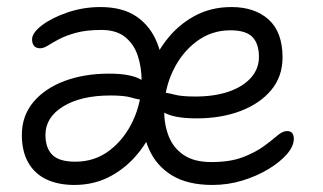

<svg xmlns="http://www.w3.org/2000/svg" viewBox="-20 -515 916 545"><path d="M583 10Q513 10 468.5 -17Q424 -44 403 -91.5Q382 -139 382 -200Q382 -252 400 -304Q418 -356 451 -399.5Q484 -443 531 -469Q578 -495 637 -495Q703 -495 742.5 -459.5Q782 -424 782 -352Q782 -298 750 -259.5Q718 -221 663 -200Q608 -179 538 -179Q474 -179 445 -196Q416 -213 416 -230Q416 -241 421.5 -246.5Q427 -252 441 -252Q455 -252 475 -246.5Q495 -241 534 -241Q589 -241 629.5 -255Q670 -269 692.5 -294.5Q715 -320 715 -353Q715 -391 696.5 -410Q678 -429 634 -429Q580 -429 537.5 -397Q495 -365 470.5 -313Q446 -261 446 -201Q446 -161 459 -128Q472 -95 501.5 -75Q531 -55 580 -55Q633 -55 668.5 -68.5Q704 -82 727.5 -99Q751 -116 766.5 -129.5Q782 -143 795 -143Q805 -143 809.5 -137Q814 -131 814 -121Q814 -100 794.5 -77.5Q775 -55 742 -35Q709 -15 668 -2.5Q627 10 583 10ZM191 10Q146 10 112.5 -5.5Q79 -21 60.5 -53Q42 -85 42 -132Q42 -186 74.5 -225Q107 -264 163 -285Q219 -306 290 -306Q353 -306 382 -288Q411 -270 411 -254Q411 -243 405.5 -237.5Q400 -232 386 -232Q373 -232 353 -238Q333 -244 294 -244Q210 -244 159.5 -213Q109 -182 109 -132Q109 -95 128.5 -75.5Q148 -56 194 -56Q249 -56 291 -88Q333 -120 357.5 -172.5Q382 -225 382 -284Q382 -324 371 -357Q360 -390 335 -410Q310 -430 268 -430Q225 -430 196 -422Q167 -414 148 -404Q129 -394 116.5 -386Q104 -378 94 -378Q82 -378 76.5 -385Q71 -392 71 -403Q71 -422 99.5 -443.5Q128 -465 172.5 -480Q217 -495 265 -495Q328 -495 367.5 -468Q407 -441 426 -393.5Q445 -346 445 -285Q445 -233 427.5 -181Q410 -129 376.5 -85.5Q343 -42 296 -16Q249 10 191 10Z"/></svg>

Font: Shantell Sans Light
Style: Regular
Weight: 300
Designer: Stephen Nixon, Anya Danilova, Shantell Martin
Foundry: Arrow Type
Version: Version 1.011;[c5ecc13dd]